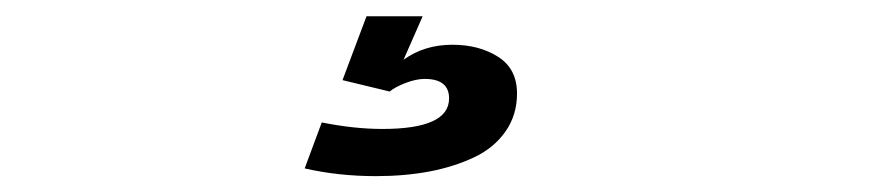

<svg xmlns="http://www.w3.org/2000/svg" viewBox="-20 -20 1090 236"><path d="M430.5 0H499.5L476 53.5Q501.5 35 536 35Q569 35 592.2 49.8Q615.5 64.5 615.5 95Q615.5 121.5 601.2 141.8Q587 162 562.5 173.5Q538 185 507.8 190.8Q477.5 196.5 442 196.5Q396 196.5 354.5 187L375.5 130.5Q415.5 138.5 450 138.5Q532 138.5 532 101Q532 77 502 77Q491.5 77 478.5 82Q465.5 87 459 92.5L401 78.5Z"/></svg>

Font: League Mono Extended
Style: Regular
Weight: 400
Width: 9
Designer: Tyler Finck
Foundry: The League of Moveable Type / Tyler Finck
Version: Version 2.210